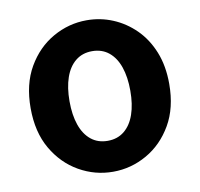

<svg xmlns="http://www.w3.org/2000/svg" viewBox="-69 -647 765 734"><g transform="rotate(-10 313.0 -280.0)"><path d="M313 14Q243 14 181.5 -21Q120 -56 82 -121.5Q44 -187 44 -280Q44 -373 82 -438.5Q120 -504 181.5 -539Q243 -574 313 -574Q366 -574 414 -554Q462 -534 500 -496.5Q538 -459 560 -404.5Q582 -350 582 -280Q582 -187 544 -121.5Q506 -56 444.5 -21Q383 14 313 14ZM313 -106Q351 -106 377.5 -127.5Q404 -149 417.5 -188Q431 -227 431 -280Q431 -333 417.5 -372Q404 -411 377.5 -432.5Q351 -454 313 -454Q275 -454 248.5 -432.5Q222 -411 208.5 -372Q195 -333 195 -280Q195 -227 208.5 -188Q222 -149 248.5 -127.5Q275 -106 313 -106Z"/></g></svg>

Font: Noto Sans JP Thin
Style: Bold
Weight: 700
Version: Version 2.004-H2;hotconv 1.0.118;makeotfexe 2.5.65603